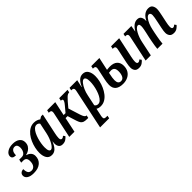

<svg xmlns="http://www.w3.org/2000/svg" viewBox="181 -1647 2982 2982"><g transform="rotate(-45 1671.5 -156.0)"><path d="M144 10Q69 10 31 -16Q-7 -42 -7 -81Q-7 -115 15 -133Q37 -151 70 -151Q70 -95 88.5 -69Q107 -43 148 -43Q185 -43 209.5 -74Q234 -105 234 -165Q234 -245 165 -245H118L130 -300H184Q216 -300 236 -317.5Q256 -335 265.5 -362.5Q275 -390 275 -419Q275 -451 262 -472Q249 -493 216 -493Q185 -493 163.5 -466.5Q142 -440 142 -383Q99 -383 81 -397.5Q63 -412 63 -439Q63 -483 109.5 -514.5Q156 -546 229 -546Q304 -546 346 -513.5Q388 -481 388 -424Q388 -380 369 -350Q350 -320 320.5 -301.5Q291 -283 258 -276L257 -271Q299 -261 324.5 -232.5Q350 -204 350 -161Q350 -84 296.5 -37Q243 10 144 10Z M542 10Q481 10 453 -36Q425 -82 425 -154Q425 -203 437 -257.5Q449 -312 471.5 -363Q494 -414 527 -455.5Q560 -497 602 -521.5Q644 -546 695 -546Q729 -546 757 -536Q785 -526 803 -511L845 -536H884L812 -199Q806 -172 802.5 -147Q799 -122 799 -103Q799 -83 806 -71Q813 -59 828 -59Q850 -59 873 -81L895 -51Q877 -28 848.5 -9Q820 10 778 10Q733 10 713 -18Q693 -46 693 -86Q693 -95 693.5 -106.5Q694 -118 697 -133H694Q666 -63 629.5 -26.5Q593 10 542 10ZM585 -59Q602 -59 622 -79Q642 -99 660.5 -132Q679 -165 694 -205.5Q709 -246 718 -288L755 -464Q744 -481 729.5 -487.5Q715 -494 701 -494Q672 -494 647 -470.5Q622 -447 603 -409Q584 -371 570.5 -326Q557 -281 550 -236.5Q543 -192 543 -156Q543 -104 554.5 -81.5Q566 -59 585 -59Z M929 0 1016 -409Q1019 -423 1021 -433.5Q1023 -444 1023 -453Q1023 -474 1011.5 -482Q1000 -490 979 -490H969L979 -536H1157L1107 -302H1149L1226 -394Q1252 -425 1260.5 -442Q1269 -459 1269 -469Q1269 -490 1234 -490L1244 -536H1427L1418 -490Q1401 -490 1386 -483.5Q1371 -477 1351.5 -458.5Q1332 -440 1302 -406L1231 -322L1292 -128Q1306 -85 1319.5 -65.5Q1333 -46 1351 -46H1356L1346 0H1323Q1277 0 1251.5 -9.5Q1226 -19 1211.5 -41.5Q1197 -64 1184 -104L1139 -247H1095L1043 0Z M1372 234 1508 -409Q1511 -423 1513 -433.5Q1515 -444 1515 -453Q1515 -474 1503 -482Q1491 -490 1471 -490H1461L1471 -536H1639L1612 -411H1616Q1641 -473 1678 -509.5Q1715 -546 1765 -546Q1826 -546 1855 -500Q1884 -454 1884 -382Q1884 -333 1872 -278.5Q1860 -224 1837 -173Q1814 -122 1781.5 -80.5Q1749 -39 1707 -14.5Q1665 10 1615 10Q1567 10 1537 -10Q1533 11 1527 37L1515 93Q1511 108 1508.5 122.5Q1506 137 1506 149Q1506 173 1518 180Q1530 187 1551 187H1581L1572 234ZM1608 -42Q1636 -42 1660.5 -64.5Q1685 -87 1704.5 -123.5Q1724 -160 1738 -205Q1752 -250 1759.5 -295.5Q1767 -341 1767 -380Q1767 -432 1755 -454.5Q1743 -477 1724 -477Q1700 -477 1672.5 -443.5Q1645 -410 1622 -358.5Q1599 -307 1588 -250L1551 -74Q1569 -42 1608 -42Z M2456 10Q2403 10 2382 -19.5Q2361 -49 2361 -87Q2361 -107 2363.5 -130Q2366 -153 2373 -187L2420 -409Q2423 -423 2425 -433.5Q2427 -444 2427 -453Q2427 -474 2415.5 -482Q2404 -490 2383 -490H2373L2383 -536H2561L2489 -199Q2483 -172 2479.5 -146.5Q2476 -121 2476 -103Q2476 -83 2483 -71Q2490 -59 2505 -59Q2527 -59 2550 -81L2572 -51Q2554 -28 2525.5 -9Q2497 10 2456 10ZM2105 10Q2023 10 1979.5 -25.5Q1936 -61 1936 -134Q1936 -162 1940.5 -190Q1945 -218 1949 -239L1985 -409Q1988 -423 1990 -433.5Q1992 -444 1992 -453Q1992 -474 1980.5 -482Q1969 -490 1948 -490H1938L1948 -536H2126L2080 -322Q2106 -325 2122.5 -326Q2139 -327 2148 -327Q2228 -327 2269 -288.5Q2310 -250 2310 -183Q2310 -121 2283.5 -78Q2257 -35 2210.5 -12.5Q2164 10 2105 10ZM2111 -43Q2152 -43 2172 -82Q2192 -121 2192 -179Q2192 -228 2172.5 -250Q2153 -272 2115 -272Q2095 -272 2069 -268Q2057 -214 2052.5 -180Q2048 -146 2048 -126Q2048 -43 2111 -43Z M3223 10Q3169 10 3147.5 -19.5Q3126 -49 3126 -87Q3126 -104 3128.5 -127.5Q3131 -151 3139 -187L3162 -298Q3170 -336 3176 -369.5Q3182 -403 3182 -424Q3182 -444 3173.5 -458.5Q3165 -473 3147 -473Q3122 -473 3097 -442Q3072 -411 3052.5 -364Q3033 -317 3023 -267L3010 -206Q3004 -175 2997 -138Q2990 -101 2984.5 -65Q2979 -29 2977 0H2863Q2865 -27 2870.5 -63.5Q2876 -100 2883.5 -139.5Q2891 -179 2898 -213L2917 -298Q2923 -324 2930 -362Q2937 -400 2937 -425Q2937 -441 2931.5 -456.5Q2926 -472 2907 -472Q2886 -472 2865.5 -451Q2845 -430 2826 -395.5Q2807 -361 2792.5 -320Q2778 -279 2770 -239L2720 0H2606L2693 -409Q2696 -423 2698 -433.5Q2700 -444 2700 -453Q2700 -474 2688.5 -482Q2677 -490 2656 -490H2646L2656 -536H2828L2811 -435H2814Q2845 -488 2882 -517Q2919 -546 2964 -546Q3010 -546 3029 -516Q3048 -486 3048 -447Q3048 -440 3046 -427H3049Q3109 -546 3206 -546Q3259 -546 3279 -514Q3299 -482 3299 -441Q3299 -417 3292.5 -381Q3286 -345 3280 -317L3255 -199Q3249 -172 3245.5 -147Q3242 -122 3242 -103Q3242 -83 3249 -71Q3256 -59 3270 -59Q3292 -59 3315 -81L3337 -51Q3319 -28 3290.5 -9Q3262 10 3223 10Z"/></g></svg>

Font: Noto Serif ExtraCondensed SemiBold
Style: Italic
Weight: 600
Width: 2
Italic angle: -12°
Designer: Monotype Design Team
Foundry: Monotype Imaging Inc.
Version: Version 2.013